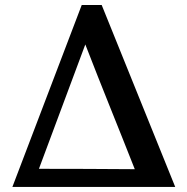

<svg xmlns="http://www.w3.org/2000/svg" viewBox="-20 -736 737 756"><path d="M301.8 -716.3 28.8 0H669.9L380.4 -716.3ZM315.9 -561C382.3 -389.2 445.8 -234.9 510.7 -69.8C383.8 -71.3 254.4 -70.8 133.3 -71.3Z"/></svg>

Font: Parastoo
Style: Bold
Weight: 700
Foundry: Saber Rastikerdar (saber.rastikerdar@gmail.com)
Version: Version 2.0.1